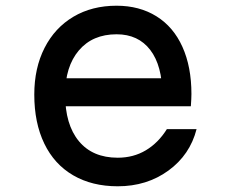

<svg xmlns="http://www.w3.org/2000/svg" viewBox="-20 -636 790 672"><path d="M585 -362 548 -305Q548 -406 506 -461Q464 -516 388 -516Q304 -516 256 -459.5Q208 -403 208 -305Q208 -200 256 -142Q304 -84 392 -84Q447 -84 490.5 -110Q534 -136 564 -184H668Q645 -94 569.5 -39Q494 16 392 16Q302 16 236 -22.5Q170 -61 135 -133.5Q100 -206 100 -305Q100 -398 136 -468.5Q172 -539 237 -577.5Q302 -616 388 -616Q468 -616 527.5 -579Q587 -542 618.5 -472Q650 -402 650 -307Q650 -292 648 -264H185V-362Z"/></svg>

Font: Martian Mono Custom sWd Rg
Style: Regular
Weight: 400
Width: 6
Monospace: yes
Designer: Alex Havermale
Foundry: Evil Martians
Version: Version 1.000